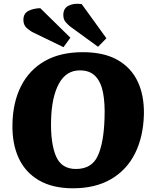

<svg xmlns="http://www.w3.org/2000/svg" viewBox="-20 -998 830 1034"><path d="M47 -328Q49 -447 93.5 -534.5Q138 -622 221.5 -669.5Q305 -717 426 -717Q539 -717 612.5 -675.5Q686 -634 721.5 -559Q757 -484 755 -382Q752 -262 707.5 -172.5Q663 -83 578.5 -33.5Q494 16 373 16Q263 16 189.5 -27Q116 -70 80.5 -147Q45 -224 47 -328ZM255 -349Q252 -228 281 -158Q310 -88 389 -88Q474 -88 506.5 -158.5Q539 -229 543 -362Q546 -441 535 -498.5Q524 -556 494 -587.5Q464 -619 410 -619Q336 -619 297 -547Q258 -475 255 -349ZM357 -856Q347 -864 334 -878.5Q321 -893 321 -918Q321 -953 349.5 -967.5Q378 -982 420 -976L553 -792L508 -746ZM161 -822Q142 -831 124 -847Q106 -863 106 -891Q106 -925 132.5 -939Q159 -953 197 -954L359 -795L322 -744Z"/></svg>

Font: Literata 12pt ExtraBold
Style: Italic
Weight: 800
Italic angle: -2°
Designer: Latin by Veronika Burian and Jose Scaglione. Greek by Irene Vlachou. Cyrillic by Vera Evstafieva
Foundry: TypeTogether
Version: Version 3.002